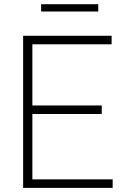

<svg xmlns="http://www.w3.org/2000/svg" viewBox="-20 -914 604 934"><path d="M92.5 0V-740H523V-698.5H137.5V-41.5H528V0ZM123.5 -359.5V-401H475V-359.5ZM180 -858V-893.5H458V-858Z"/></svg>

Font: Encode Sans SC ExtraLight
Style: Regular
Weight: 250
Designer: Multiple Designers
Foundry: Impallari Type
Version: Version 3.002